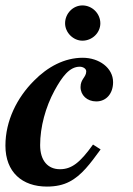

<svg xmlns="http://www.w3.org/2000/svg" viewBox="-25 -675 489 708"><path d="M318 -142C270 -75 239 -51 196 -51C152 -51 123 -82 123 -140C123 -207 143 -280 176 -341C204 -392 231 -429 269 -429C281 -429 293 -422 293 -412C293 -390 272 -384 272 -354C272 -324 296 -301 330 -301C367 -301 392 -330 392 -372C392 -425 340 -462 280 -462C213 -462 151 -429 100 -377C38 -315 -5 -230 -5 -138C-5 -40 57 13 148 13C181 13 208 7 231 -5C276 -28 308 -72 346 -124ZM279 -655C244 -655 215 -625 215 -589C215 -555 245 -525 279 -525C315 -525 345 -554 345 -589C345 -625 315 -655 279 -655Z"/></svg>

Font: STIXGeneral
Style: Bold Italic
Weight: 700
Italic angle: -16.33°
Designer: MicroPress Inc., with final additions and corrections provided by Coen Hoffman, Elsevier (retired)
Version: Version 1.1.0